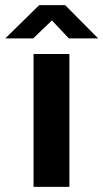

<svg xmlns="http://www.w3.org/2000/svg" viewBox="-68 -727 402 747"><path d="M62.5 0V-517H202V0ZM-47.5 -577.5 84.5 -707H185.5L314 -577.5H200L134 -647.5L61 -577.5Z"/></svg>

Font: Public Sans Thin
Style: Bold
Weight: 700
Version: Version 2.001